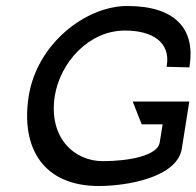

<svg xmlns="http://www.w3.org/2000/svg" viewBox="-20 -610 656 641"><path d="M76 -290C48 -113 127 11 310 11C405 11 572 -18 587 -114L612 -271H423L453 -195H523L513 -133C505 -91 413 -72 323 -72C228 -72 141 -150 163 -290C181 -401 276 -508 397 -508C489 -508 549 -469 537 -392L536 -387L612 -385L613 -390C632 -511 568 -590 405 -590C266 -590 104 -464 76 -290Z"/></svg>

Font: Charger Pro
Style: BdExtObl
Weight: 700
Designer: Jasper
Foundry: Cannot Into Space Fonts
Version: Version 1.09